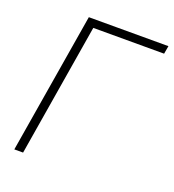

<svg xmlns="http://www.w3.org/2000/svg" viewBox="-133 -831 844 933"><g transform="rotate(20 289.5 -364.0)"><path d="M578.6 -727.5 571.3 -686H205.1L91.8 0H46.4L167 -727.5Z"/></g></svg>

Font: Inter 24pt ExtraLight
Style: Italic
Weight: 250
Italic angle: -9.3988°
Version: Version 4.001;git-66647c0bb